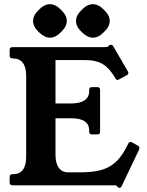

<svg xmlns="http://www.w3.org/2000/svg" viewBox="-20 -885 704 917"><path d="M639 -189Q650 -183 644 -170L561 4Q557 12 551 12Q545 12 543 9L539 4Q537 1 533.2 0.5Q529.4 0 520.7 0H40Q26 0 26 -13V-40Q26 -53 40 -53H41Q105 -53 105 -136V-523Q105 -606 40 -606Q26 -606 26 -620V-646Q26 -660 40 -660H479.8Q493 -660 497.7 -664L502.4 -669Q504.3 -671 510 -671Q517 -671 521 -664L590 -545Q593 -541 593 -537Q593 -530 586 -526L551 -507Q544 -503 541 -503Q536 -503 531 -511L528 -516Q510 -546 490.5 -564Q471 -582 446 -590Q421 -598 387 -598H245V-391H322Q362 -391 384 -406Q406 -421 406 -450V-456Q406 -469 419 -469H445Q458 -469 458 -456V-256Q458 -243 445 -243H419Q406 -243 406 -256V-261Q406 -320 322 -320H245V-146Q245 -106 260.5 -84Q276 -62 305 -62H363Q411.4 -62 446.2 -69Q481 -76 506.5 -91.5Q532 -107 552 -132Q572 -157 590 -194L593 -200Q595 -205 600.5 -206.5Q606 -208 611 -205ZM217.8 -865Q246 -865 271.8 -837.8Q299 -812 299 -785Q299 -758 271.8 -732.2Q246 -705 218.1 -705Q192.9 -705 165 -732Q138 -757.3 138 -785.3Q138 -812 165.2 -837.8Q191 -865 217.8 -865ZM422.8 -865Q451 -865 476.8 -837.8Q504 -812 504 -785Q504 -758 476.8 -732.2Q451 -705 423.1 -705Q397.9 -705 370 -732Q343 -757.3 343 -785.3Q343 -812 370.2 -837.8Q396 -865 422.8 -865Z"/></svg>

Font: Young Serif Light
Style: Regular
Weight: 300
Designer: Bastien Sozeau
Foundry: NBR — Bastien Sozeau
Version: Version 5.001